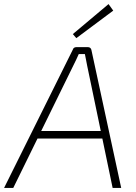

<svg xmlns="http://www.w3.org/2000/svg" viewBox="-44 -921 668 941"><path d="M387 -690Q394 -690 398.5 -686Q403 -682 404 -676L550 0H508L383 -600Q380 -615 377.5 -628.5Q375 -642 372 -656H342Q336 -642 329 -627.5Q322 -613 315 -599L21 0H-24L313 -678Q315 -685 320 -687.5Q325 -690 331 -690ZM477 -279 472 -242H122L127 -279ZM488 -901 511 -869 330 -734 313 -754Z"/></svg>

Font: Exo 2 ExtraLight
Style: Italic
Weight: 250
Italic angle: -8°
Designer: Natanael Gama
Foundry: Natanael Gama
Version: Version 2.010